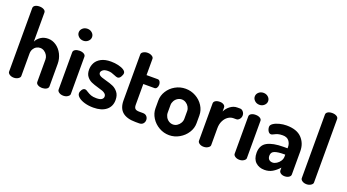

<svg xmlns="http://www.w3.org/2000/svg" viewBox="-55 -1324 3442 1906"><g transform="rotate(20 1665.5 -371.5)"><path d="M115 0Q88 0 69.5 -12.5Q51 -25 51 -41V-712Q51 -730 68.5 -741Q86 -752 115 -752Q142 -752 161 -741Q180 -730 180 -712V-405Q195 -437 228 -459Q261 -481 306 -481Q351 -481 391 -453.5Q431 -426 454.5 -379Q478 -332 478 -278V-41Q478 -22 458.5 -11Q439 0 413 0Q388 0 368.5 -11Q349 -22 349 -41V-278Q349 -300 337 -321Q325 -342 305 -355Q285 -368 262 -368Q241 -368 222 -357Q203 -346 191.5 -325.5Q180 -305 180 -278V-41Q180 -26 160.5 -13Q141 0 115 0Z M703 -435V-41Q703 -26 683.5 -13Q664 0 638 0Q611 0 592.5 -12.5Q574 -25 574 -41V-435Q574 -453 592 -464Q610 -475 638 -475Q666 -475 684.5 -464Q703 -453 703 -435ZM708 -644Q708 -619 687.5 -600Q667 -581 638 -581Q608 -581 587.5 -600Q567 -619 567 -644Q567 -670 587.5 -688.5Q608 -707 638 -707Q667 -707 687.5 -688.5Q708 -670 708 -644Z M1027 -132Q1027 -149 1015 -160.5Q1003 -172 985 -179Q967 -186 936 -194Q890 -207 861 -220Q832 -233 811 -260Q790 -287 790 -332Q790 -371 808 -404.5Q826 -438 866 -459.5Q906 -481 969 -481Q1009 -481 1046 -472.5Q1083 -464 1105.5 -449Q1128 -434 1128 -416Q1128 -399 1114.5 -376.5Q1101 -354 1081 -354Q1075 -354 1066 -357Q1057 -360 1048 -364Q1027 -373 1010 -378Q993 -383 971 -383Q937 -383 919 -369Q901 -355 901 -338Q901 -325 911.5 -316Q922 -307 937.5 -301.5Q953 -296 982 -288Q1032 -275 1063 -261Q1094 -247 1117.5 -217Q1141 -187 1141 -137Q1141 -69 1092.5 -30Q1044 9 957 9Q907 9 865.5 -3Q824 -15 800 -35Q776 -55 776 -77Q776 -95 789 -114.5Q802 -134 819 -134Q827 -134 835.5 -130Q844 -126 852 -120Q875 -105 897 -97Q919 -89 954 -89Q994 -89 1010.5 -101.5Q1027 -114 1027 -132Z M1401 -109H1440Q1466 -109 1480.5 -93Q1495 -77 1495 -55Q1495 -32 1480.5 -16Q1466 0 1440 0H1401Q1309 0 1262.5 -39.5Q1216 -79 1216 -162V-647Q1216 -664 1236 -675.5Q1256 -687 1280 -687Q1306 -687 1325.5 -675.5Q1345 -664 1345 -647V-475H1463Q1478 -475 1487 -461Q1496 -447 1496 -428Q1496 -409 1487 -395Q1478 -381 1463 -381H1345V-162Q1345 -133 1357.5 -121Q1370 -109 1401 -109Z M1975 -278V-196Q1975 -142.8 1944.9 -95.7Q1914.9 -48.6 1864.7 -19.8Q1814.6 9 1758 9Q1700.9 9 1651 -19.5Q1601 -48 1571 -95.5Q1541 -143 1541 -196V-278Q1541 -331.1 1570.5 -378Q1600 -425 1649.9 -453Q1699.8 -481 1758 -481Q1815 -481 1865 -453.5Q1915 -426 1945 -379.1Q1975 -332.1 1975 -278ZM1758 -368Q1734.4 -368 1714 -355.1Q1693.6 -342.3 1681.8 -321.1Q1670 -300 1670 -278V-196Q1670 -172.8 1681.8 -151.3Q1693.6 -129.8 1714 -116.9Q1734.4 -104 1758 -104Q1781.5 -104 1801.7 -117.2Q1821.9 -130.5 1833.9 -151.7Q1846 -172.8 1846 -196V-278Q1846 -300.2 1834 -321.1Q1822 -342 1801.6 -355Q1781.3 -368 1758 -368Z M2186 -220V-41Q2186 -26 2166 -13Q2146 0 2120 0Q2093 0 2075 -12.5Q2057 -25 2057 -41V-435Q2057 -453 2074.5 -464Q2092 -475 2120 -475Q2145 -475 2161.5 -464Q2178 -453 2178 -435V-394Q2194 -429 2228 -455Q2262 -481 2301 -481H2332Q2350 -481 2364.5 -464Q2379 -447 2379 -425Q2379 -402 2364.5 -385Q2350 -368 2332 -368H2301Q2272 -368 2245.5 -349.5Q2219 -331 2202.5 -297.5Q2186 -264 2186 -220Z M2563 -435V-41Q2563 -26 2543.5 -13Q2524 0 2498 0Q2471 0 2452.5 -12.5Q2434 -25 2434 -41V-435Q2434 -453 2452 -464Q2470 -475 2498 -475Q2526 -475 2544.5 -464Q2563 -453 2563 -435ZM2568 -644Q2568 -619 2547.5 -600Q2527 -581 2498 -581Q2468 -581 2447.5 -600Q2427 -619 2427 -644Q2427 -670 2447.5 -688.5Q2468 -707 2498 -707Q2527 -707 2547.5 -688.5Q2568 -670 2568 -644Z M3038 -286V-41Q3038 -24 3020 -12Q3002 0 2975 0Q2950 0 2933.5 -12Q2917 -24 2917 -41V-70Q2885 -34 2848.5 -12.5Q2812 9 2765 9Q2708 9 2671.5 -25Q2635 -59 2635 -124Q2635 -205 2695 -238Q2755 -271 2868 -271H2909V-284Q2909 -321 2887.5 -348.5Q2866 -376 2821 -376Q2789 -376 2770 -370Q2751 -364 2732 -354Q2716 -345 2707 -345Q2687 -345 2675 -365Q2663 -385 2663 -409Q2663 -429 2687.5 -445.5Q2712 -462 2749.5 -471.5Q2787 -481 2823 -481Q2932 -481 2985 -425.5Q3038 -370 3038 -286ZM2764 -141Q2764 -114 2778.5 -100.5Q2793 -87 2817 -87Q2837 -87 2859 -101Q2881 -115 2895 -137Q2909 -159 2909 -183V-204H2894Q2833 -204 2798.5 -191.5Q2764 -179 2764 -141Z M3272 -712V-41Q3272 -26 3252.5 -13Q3233 0 3207 0Q3180 0 3161.5 -12.5Q3143 -25 3143 -41V-712Q3143 -730 3160.5 -741Q3178 -752 3207 -752Q3234 -752 3253 -741Q3272 -730 3272 -712Z"/></g></svg>

Font: Dosis
Style: Regular
Weight: 400
Designer: Edgar Tolentino, Pablo Impallari, Igino Marini
Foundry: Edgar Tolentino, Pablo Impallari, Igino Marini
Version: Version 1.007;Glyphs 3.1.1 (3134)